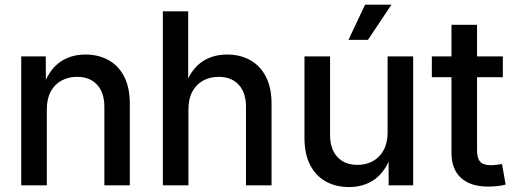

<svg xmlns="http://www.w3.org/2000/svg" viewBox="-20 -775 2155 803"><path d="M175.8 -317.4V0H68.8V-539.1H171.4L171.9 -406.7H158.2Q182.1 -479 227.5 -512.9Q272.9 -546.9 337.4 -546.9Q392.6 -546.9 434.3 -523.4Q476.1 -500 499.5 -454.3Q522.9 -408.7 522.9 -341.3V0H416.5V-328.1Q416.5 -387.7 386 -420.7Q355.5 -453.6 302.2 -453.6Q266.1 -453.6 237.3 -438Q208.5 -422.4 192.1 -392.1Q175.8 -361.8 175.8 -317.4Z M768.1 -317.4V0H661.1V-727.5H767.1V-406.7H750.5Q774.4 -479 819.8 -512.9Q865.2 -546.9 929.7 -546.9Q984.9 -546.9 1026.6 -523.4Q1068.4 -500 1092 -454.3Q1115.7 -408.7 1115.7 -341.3V0H1008.8V-328.1Q1008.8 -387.7 978.3 -420.7Q947.8 -453.6 894.5 -453.6Q858.4 -453.6 829.6 -438Q800.8 -422.4 784.4 -392.1Q768.1 -361.8 768.1 -317.4Z M1439.9 7.3Q1384.8 7.3 1342.8 -15.9Q1300.8 -39.1 1277.1 -85Q1253.4 -130.9 1253.4 -198.2V-539.1H1360.4V-211.4Q1360.4 -151.9 1390.9 -118.7Q1421.4 -85.4 1475.1 -85.4Q1511.2 -85.4 1539.6 -101.1Q1567.9 -116.7 1584.5 -147.2Q1601.1 -177.7 1601.1 -221.7V-539.1H1708V0H1605.5L1605 -132.3H1618.7Q1594.2 -59.6 1548.6 -26.1Q1502.9 7.3 1439.9 7.3ZM1437.5 -608.4 1506.8 -755.4H1617.2L1519 -608.4Z M2083 -539.1V-452.1H1786.1V-539.1ZM1868.2 -671.4H1975.1V-145Q1975.1 -113.3 1988.3 -98.6Q2001.5 -84 2033.2 -84Q2042.5 -84 2056.2 -85.7Q2069.8 -87.4 2079.6 -88.9L2094.7 -2.9Q2078.1 1.5 2059.1 3.4Q2040 5.4 2021.5 5.4Q1947.8 5.4 1908 -31Q1868.2 -67.4 1868.2 -135.3Z"/></svg>

Font: Inter 18pt Medium
Style: Regular
Weight: 500
Designer: Rasmus Andersson
Foundry: rsms
Version: Version 4.001;git-66647c0bb